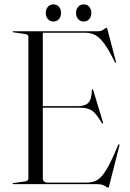

<svg xmlns="http://www.w3.org/2000/svg" viewBox="-20 -843 594 879"><path d="M37.5 -697.5Q37.5 -700 41 -700H429.5Q444 -700 454.5 -708Q465 -716 467.5 -716Q468.5 -716 469.5 -714.8Q470.5 -713.5 472 -708L511 -559.5Q512.5 -556 510 -555.5Q508 -555 506 -558Q480 -611.5 459 -640.8Q438 -670 417.8 -681.5Q397.5 -693 373 -693H176V-357H336Q370.5 -357 385.2 -373.2Q400 -389.5 400.5 -431Q401 -434.5 402.5 -434.5Q405 -435.5 407 -429.5L451.5 -282.5Q453 -278 450.5 -277.5Q448.5 -277.5 446.5 -279.5Q422 -321.5 402.2 -335.8Q382.5 -350 347 -350H176V-26.5Q176 -7 200 -7H376.5Q405 -7 425.8 -19.2Q446.5 -31.5 468.2 -68Q490 -104.5 520.5 -178.5Q523 -183 525 -182.5Q528 -182.5 526.5 -176L480 7Q478 16 476 16Q470 16 459.2 8Q448.5 0 422 0H41Q37.5 0 37.5 -2.5Q37.5 -4.5 41.5 -5L94 -12.5Q110 -14.5 110 -25V-675Q110 -685.5 94 -687.5L41.5 -695Q37.5 -695.5 37.5 -697.5ZM224.5 -744.5Q209 -744.5 199.2 -755.8Q189.5 -767 189.5 -783.5Q189.5 -800.5 199.2 -811.8Q209 -823 224.5 -823Q240.5 -823 250 -811.8Q259.5 -800.5 259.5 -783.5Q259.5 -767 250 -755.8Q240.5 -744.5 224.5 -744.5ZM363 -744.5Q347.5 -744.5 337.8 -755.8Q328 -767 328 -783.5Q328 -800.5 337.8 -811.8Q347.5 -823 363 -823Q379 -823 388.5 -811.8Q398 -800.5 398 -783.5Q398 -767 388.5 -755.8Q379 -744.5 363 -744.5Z"/></svg>

Font: Fraunces 144pt Light
Style: Regular
Weight: 300
Version: Version 1.000;[b76b70a41]